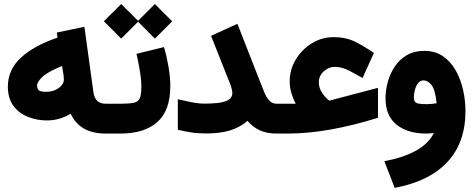

<svg xmlns="http://www.w3.org/2000/svg" viewBox="-20 -656 2325 943"><path d="M18.6 -230.5Q18.6 -313.5 82.8 -372.8Q147 -432.1 262.7 -471.2L258.8 -496.1L394.5 -524.4L438.5 -205.6Q442.9 -173.8 457.8 -160.2Q472.7 -146.5 501.5 -146.5H516.6V0H499.5Q371.6 0 327.1 -97.7Q273.4 -64.5 210.4 -64.5Q161.6 -64.5 117.7 -81.8Q73.7 -99.1 46.1 -136Q18.6 -172.9 18.6 -230.5ZM284.7 -332Q214.4 -303.2 188.2 -278.3Q162.1 -253.4 162.1 -236.3Q162.1 -220.7 170.2 -212.9Q178.2 -205.1 207.5 -205.1Q242.7 -205.1 268.1 -223.4Q293.5 -241.7 293.5 -264.6Q293.5 -276.4 292 -288.1Z M785.6 -424.8Q798.3 -381.8 807.4 -329.6Q816.4 -277.3 816.4 -232.4Q816.4 -113.3 752.9 -56.6Q689.5 0 569.8 0H497.1V-146.5H569.8Q615.2 -146.5 637.5 -151.4Q659.7 -156.2 667 -174.1Q674.3 -191.9 674.3 -231Q674.3 -264.2 666.5 -310.3Q658.7 -356.4 650.4 -391.6ZM490.2 -551.8 575.2 -636.2 658.2 -553.7 740.7 -636.2 825.7 -551.3 740.7 -466.3 658.2 -549.3 575.2 -466.3Z M853.5 -168.5Q883.3 -161.6 919.7 -154.3Q956.1 -147 984.9 -147Q1014.2 -147 1045.7 -149.9Q1077.1 -152.8 1099.1 -163.8Q1121.1 -174.8 1121.1 -200.2Q1121.1 -211.4 1115.2 -229.5Q1109.4 -247.6 1105.5 -255.9L1016.6 -480L1146 -539.1L1258.8 -251Q1268.6 -225.6 1278.6 -201.7Q1288.6 -177.7 1302.7 -162.1Q1316.9 -146.5 1339.4 -146.5H1359.9V0H1339.4Q1289.6 0 1254.9 -16.4Q1220.2 -32.7 1195.8 -62.5Q1159.7 -30.8 1110.4 -15.6Q1061 -0.5 992.2 -0.5Q948.7 -0.5 917 -5.9Q885.3 -11.2 853.5 -18.6Z M1402.8 -255.9Q1402.8 -314.5 1432.9 -364Q1462.9 -413.6 1512 -443.6Q1561 -473.6 1619.1 -473.6Q1679.2 -473.6 1724.9 -450.7Q1770.5 -427.7 1816.4 -396L1760.7 -272.9Q1730 -290.5 1694.3 -309.1Q1658.7 -327.6 1624.5 -327.6Q1594.7 -327.6 1570.3 -305.7Q1545.9 -283.7 1545.9 -252Q1545.9 -223.6 1562.7 -199Q1579.6 -174.3 1597.2 -161.6Q1599.1 -162.1 1601.1 -162.6L1836.4 -224.6V-77.6Q1718.3 -40.5 1606.4 -20.3Q1494.6 0 1391.6 0H1340.3V-146.5H1432.1Q1419.4 -171.4 1411.1 -199Q1402.8 -226.6 1402.8 -255.9Z M2110.8 -2.9Q2090.3 0 2073.7 0Q1982.4 0 1928 -43.5Q1873.5 -86.9 1873.5 -173.8Q1873.5 -213.4 1884.8 -254.2Q1896 -294.9 1919.2 -329.6Q1942.4 -364.3 1978.5 -385.3Q2014.6 -406.2 2064 -406.2Q2117.2 -406.2 2155.5 -379.9Q2193.8 -353.5 2218.3 -310.1Q2242.7 -266.6 2254.4 -214.4Q2266.1 -162.1 2266.1 -110.4Q2266.1 45.4 2176.3 140.6Q2086.4 235.8 1918.5 266.6L1867.7 135.7Q1959.5 118.7 2022 84.5Q2084.5 50.3 2110.8 -2.9ZM2124.5 -148.9Q2117.2 -216.8 2099.1 -239Q2081.1 -261.2 2060.1 -261.2Q2043.9 -261.2 2033.4 -247.6Q2022.9 -233.9 2017.8 -214.4Q2012.7 -194.8 2012.7 -176.3Q2012.7 -159.7 2022 -152.1Q2031.2 -144.5 2076.2 -144.5Q2100.6 -144.5 2124.5 -148.9Z"/></svg>

Font: Vazir Black FD-WOL-UI
Style: Black-FD-WOL-UI
Weight: 900
Designer: Saber Rastikerdar
Foundry: Saber Rastikerdar
Version: Version 30.0.0